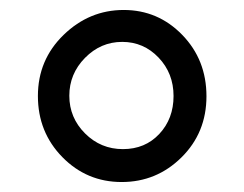

<svg xmlns="http://www.w3.org/2000/svg" viewBox="-20 -792 490 385"><path d="M328 -599.5Q328 -645 298 -676.5Q268 -708 225 -708Q182 -708 150.5 -676Q119 -644 119 -600Q119 -556 150.5 -524.5Q182 -493 226.5 -493Q271 -493 299.5 -523.5Q328 -554 328 -599.5ZM107.5 -722Q159 -772 228 -772Q297 -772 345.5 -722Q394 -672 394 -599Q394 -526 344 -476.5Q294 -427 224 -427Q154 -427 105 -477Q56 -527 56 -599.5Q56 -672 107.5 -722Z"/></svg>

Font: Ledger
Style: Regular
Weight: 400
Designer: Denis Masharov
Foundry: Denis Masharov
Version: 1.001